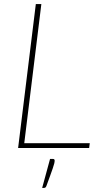

<svg xmlns="http://www.w3.org/2000/svg" viewBox="-20 -723 502 938"><path d="M68.5 0ZM98.5 -23.5H418.5L415.5 0H68.5L155 -703H182ZM239 53.5Q247 53.5 247 62Q247 67.5 244.8 76.5Q242.5 85.5 237.5 100.2Q232.5 115 224.8 136Q217 157 206.5 186Q204.5 190.5 202 192.8Q199.5 195 194.5 195H186L224.5 53.5Z"/></svg>

Font: Lato Thin
Style: Italic
Weight: 200
Italic angle: -7°
Designer: Lukasz Dziedzic
Foundry: tyPoland Lukasz Dziedzic
Version: Version 2.007; 2014-02-27